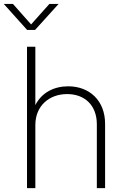

<svg xmlns="http://www.w3.org/2000/svg" viewBox="-75 -968 625 988"><path d="M106.9 -324.7C106.9 -422.9 177.7 -483.9 270.5 -483.9C362.3 -483.9 423.3 -424.8 423.3 -328.6V0H465.8V-330.6C465.8 -451.2 384.8 -523.9 275.9 -523.9C204.1 -523.9 140.1 -492.7 106.9 -427.2V-727.5H64V0H106.9ZM-8.3 -947.8H-55.2V-947.3L64.5 -814H105.5L226.1 -947.3V-947.8H179.2L85 -842.3Z"/></svg>

Font: Raveo Display Display ExLight
Style: Regular
Weight: 200
Designer: Jakub Foglar, Rasmus Andersson (Inter)
Foundry: Jakubfoglar.com
Version: Version 1.100;Glyphs 3.2.3 (3260)